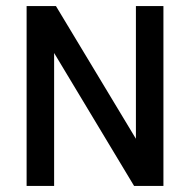

<svg xmlns="http://www.w3.org/2000/svg" viewBox="-20 -615 628 635"><path d="M68 0V-595H165L448.5 -124.5H429.5V-595H520.5V0H423.5L140.5 -470.5H159V0Z"/></svg>

Font: Encode Sans SC Condensed Medium
Style: Regular
Weight: 500
Width: 3
Designer: Multiple Designers
Foundry: Impallari Type
Version: Version 3.002